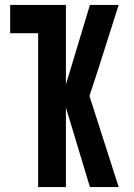

<svg xmlns="http://www.w3.org/2000/svg" viewBox="-20 -755 540 775"><path d="M134 0V-621H21V-735H246V-414L343 -735H459L375 -471L341 -368L459 0H343L246 -321V0Z"/></svg>

Font: Iosevka Curly Heavy
Style: Regular
Weight: 900
Monospace: yes
Designer: Belleve Invis
Foundry: Belleve Invis
Version: Version 22.1.2; ttfautohint (v1.8.4)